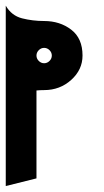

<svg xmlns="http://www.w3.org/2000/svg" viewBox="-20 -313 360 667"><path d="M0 -120V53.3Q0 53.3 0 53.3V146.7V333.3L106.7 306.7V173.3V1.3Q120 0 133.3 0Q188 0 227.3 -35.3Q266.7 -70.7 266.7 -120Q266.7 -180 227.3 -210Q188 -240 133.3 -240Q93.3 -240 56.7 -249.3Q20 -258.7 0 -293.3ZM133.3 -146.7Q144 -146.7 152 -138.7Q160 -130.7 160 -120Q160 -109.3 152 -101.3Q144 -93.3 133.3 -93.3Q122.7 -93.3 114.7 -101.3Q106.7 -109.3 106.7 -120Q106.7 -130.7 114.7 -138.7Q122.7 -146.7 133.3 -146.7Z"/></svg>

Font: Qahiri
Style: Regular
Weight: 400
Designer: Khaled Hosny
Foundry: Alif Type
Version: Version 3.00